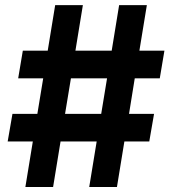

<svg xmlns="http://www.w3.org/2000/svg" viewBox="-20 -748 689 768"><path d="M336.9 0 366.7 -182.1H222.2L192.4 0H81.5L111.3 -182.1H10.7L29.8 -292.5H129.4L152.8 -434.6H52.7L71.3 -545.4H170.9L200.7 -727.5H311.5L281.7 -545.4H426.8L456.5 -727.5H567.4L537.6 -545.4H637.7L619.1 -434.6H519L496.1 -292.5H596.2L577.1 -182.1H477.5L447.8 0ZM240.2 -292.5H384.8L408.2 -434.6H263.7Z"/></svg>

Font: Inter
Style: Bold
Weight: 700
Designer: Rasmus Andersson
Foundry: rsms
Version: Version 4.001;git-9221beed3